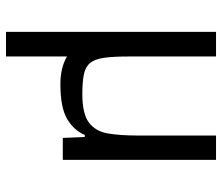

<svg xmlns="http://www.w3.org/2000/svg" viewBox="-70 -480 739 639"><g transform="rotate(90 299.5 -160.5)"><path d="M86 189V-510H168V-219Q168 -167 172.5 -136.5Q177 -106 190 -90.5Q203 -75 228 -70Q253 -65 293 -65Q359 -65 388 -87Q417 -109 424 -149.5Q431 -190 431 -247V-510H512V0H439L436 -73H429Q414 -37 376 -14.5Q338 8 260 8Q205 8 168 -14V189Z"/></g></svg>

Font: Saira
Style: Regular
Weight: 400
Designer: Hector Gatti with collaboration of the Omnibus-Type team
Foundry: Omnibus-Type
Version: Version 1.100; ttfautohint (v1.8.3)